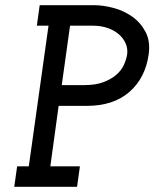

<svg xmlns="http://www.w3.org/2000/svg" viewBox="-20 -720 595 740"><path d="M46 -79H91L167 -621H122L133 -700H343Q377 -700 417 -689.5Q457 -679 489.5 -656Q522 -633 541 -597Q560 -561 553 -510Q540 -419 478.5 -365.5Q417 -312 315 -312H206L174 -79H288L277 0H35ZM218 -392H305Q349 -392 379 -403.5Q409 -415 428.5 -432Q448 -449 457.5 -470Q467 -491 470 -510Q473 -532 464.5 -552Q456 -572 438.5 -587.5Q421 -603 395 -612Q369 -621 338 -621H250Z"/></svg>

Font: Josefin Slab
Style: Bold Italic
Weight: 700
Italic angle: -12°
Designer: Santiago Orozco
Foundry: Typemade
Version: Version 2.000